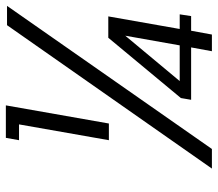

<svg xmlns="http://www.w3.org/2000/svg" viewBox="-64 -680 744 656"><g transform="rotate(-90 308.0 -352.0)"><path d="M157 -659 165 -704H276L214 -352H157L211 -659ZM616 -700 127 0H60L550 -700ZM581 -71H531L518 0H461L474 -71H295L301 -106L507 -354H580L537 -110H587ZM514 -296 359 -110H481Z"/></g></svg>

Font: Fz Poppins Light
Style: Italic
Weight: 300
Italic angle: -10°
Designer: Ninad Kale (Devanagari), Jonny Pinhorn (Latin)
Foundry: Indian Type Foundry
Version: Vit hóa bi Vntype.Com & FontZin.Com